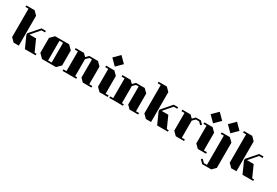

<svg xmlns="http://www.w3.org/2000/svg" viewBox="100 -2556 6306 4377"><g transform="rotate(30 3252.5 -367.5)"><path d="M227 -880 320 -787V0H183L90 -93V-840H10V-880ZM762 -40V0H480L345 -301V-340L571 -600H686V-560H594L403 -340H578L712 -40Z M1401 -497V-103L1298 0H930L827 -103V-497L930 -600H1298ZM1067 -560V-40H1161V-560Z M2231 -40V0H2004L1921 -83V-560H1851L1781 -490V-40H1831V0H1471V-40H1551V-560H1471V-600H1688L1759 -530L1829 -600H2058L2151 -507V-40Z M2453 -680 2301 -833 2454 -985 2606 -832ZM2661 -40V0H2444L2351 -93V-560H2271V-600H2488L2581 -507V-40Z M3461 -40V0H3234L3151 -83V-560H3081L3011 -490V-40H3061V0H2701V-40H2781V-560H2701V-600H2918L2989 -530L3059 -600H3288L3381 -507V-40Z M3708 -880 3801 -787V0H3664L3571 -93V-840H3491V-880ZM4243 -40V0H3961L3826 -301V-340L4052 -600H4167V-560H4075L3884 -340H4059L4193 -40Z M4838 -527 4807 -496 4743 -560H4658L4588 -490V-40H4668V0H4451L4358 -93V-560H4278V-600H4495L4566 -530L4636 -600H4765Z M5040 -680 4888 -833 5041 -985 5193 -832ZM5248 -40V0H5031L4938 -93V-560H4858V-600H5075L5168 -507V-40Z M5495 -680 5343 -833 5496 -985 5648 -832ZM5530 -600 5623 -507V157L5530 250H5291L5208 167L5239 136L5313 210H5393V-560H5313V-600Z M5955 -880 6048 -787V0H5911L5818 -93V-840H5738V-880ZM6490 -40V0H6208L6073 -301V-340L6299 -600H6414V-560H6322L6131 -340H6306L6440 -40Z"/></g></svg>

Font: Kumar One
Style: Regular
Weight: 400
Designer: Parimal Parmar
Foundry: Indian Type Foundry
Version: Version 1.001;PS 1.001;hotconv 1.0.88;makeotf.lib2.5.647800